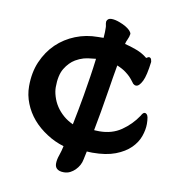

<svg xmlns="http://www.w3.org/2000/svg" viewBox="-80 -702 798 858"><g transform="rotate(10 319.0 -273.0)"><path d="M311.5 -539.6Q321.3 -539.6 326.2 -539.8Q331.1 -540 333 -540Q335 -540 336.9 -540Q338.4 -555.7 338.4 -565.9V-585.9Q338.4 -593.8 336.9 -598.6Q335.4 -603.5 335.4 -613.3V-613.8Q339.4 -629.4 357.4 -629.4Q374 -629.4 395.5 -621.1Q426.8 -609.4 442.9 -593.3Q450.2 -585.9 451.7 -578.1Q449.7 -564 443.8 -552.2Q438 -540.5 436 -529.8Q459.5 -524.4 488.5 -513.7Q517.6 -502.9 538.6 -485.4Q539.6 -484.9 539.8 -484.9Q540 -484.9 541.5 -485.4Q546.4 -488.8 548.3 -489.5Q550.3 -490.2 553.2 -490.2Q556.2 -490.2 559.1 -487.3Q561.5 -485.4 562.5 -481.9L564.9 -471.2Q557.1 -407.7 544.4 -382.3Q530.8 -355 516.6 -355Q509.3 -355 502.9 -360.8L500 -364.7Q487.8 -381.3 479.5 -389.6Q471.2 -397.9 459.5 -406.7Q444.3 -418.5 418.5 -429.2Q407.2 -365.2 400.9 -323.2Q380.9 -197.8 366.7 -126.5Q370.6 -126.5 373.5 -126Q379.9 -125.5 390.6 -125.5Q447.8 -125.5 489.7 -154.3Q532.2 -183.6 560.1 -225.6Q564.9 -234.4 568.6 -238Q572.3 -241.7 576.9 -241.7Q581.5 -241.7 585.7 -237.5Q589.8 -233.4 591.8 -224.1Q594.2 -210.4 594.2 -194.3Q594.2 -168 583.7 -138.2Q573.2 -108.4 547.9 -83.3Q522.5 -58.1 480.5 -42Q438.5 -25.9 376 -25.9Q367.2 -25.9 361.3 -26.4Q355.5 -26.9 351.1 -26.9L343.3 9.8Q338.4 38.1 316.4 60.1Q307.1 69.3 294.9 75.7Q281.7 82.5 265.6 82.5Q243.7 82.5 233.4 72.3Q225.1 64 225.1 49.8Q225.1 32.2 232.7 11Q240.2 -10.3 244.6 -32.2Q202.6 -44.9 167.5 -67.9Q91.3 -116.7 61.5 -191.9Q46.4 -229.5 46.4 -269.5Q46.4 -332 67.4 -380.9Q89.4 -431.6 125.7 -466.6Q162.1 -501.5 210 -520.5Q257.8 -539.6 311.5 -539.6ZM540 -484.4ZM164.6 -286.1Q164.6 -266.6 171.4 -244.6Q185.5 -197.3 225.1 -163.1Q243.7 -147 268.6 -135.7L282.2 -205.1Q293 -259.8 308.6 -360.4Q314.5 -398.4 319.8 -441.9Q305.2 -440.9 289.1 -438.5Q272.9 -436 264.2 -433.6Q246.1 -428.2 228.5 -418Q202.1 -402.3 183.1 -371.1Q164.6 -340.3 164.6 -286.1Z"/></g></svg>

Font: Bakudai
Style: Medium
Weight: 500
Version: Version 1.48